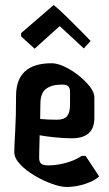

<svg xmlns="http://www.w3.org/2000/svg" viewBox="-20 -752 434 765"><path d="M246 -7Q222 -7 187 -19.5Q152 -32 117.5 -52.5Q83 -73 60 -97.5Q37 -122 37 -146Q37 -170 40.5 -229Q44 -288 44 -370Q44 -500 186 -500Q208 -500 237 -486.5Q266 -473 293 -451.5Q320 -430 338 -407Q356 -384 356 -364V-282Q356 -201 266 -201Q238 -201 202 -204.5Q166 -208 138 -213Q137 -180 136.5 -153.5Q136 -127 136 -123Q136 -107 144 -100Q152 -93 173 -93Q204 -93 240.5 -102.5Q277 -112 306 -131H321L375 -49Q356 -31 318.5 -19Q281 -7 246 -7ZM141 -338Q141 -330 140.5 -314Q140 -298 140 -278Q169 -275 207 -275Q236 -275 247.5 -289.5Q259 -304 259 -334V-388Q259 -399 253 -407Q247 -415 227 -415Q187 -415 164 -398.5Q141 -382 141 -338ZM64 -620 194 -732Q214 -716 242.5 -688Q271 -660 298.5 -632.5Q326 -605 341 -589L314 -559L218 -648L118 -558L64 -607Z"/></svg>

Font: Jaini
Style: Regular
Weight: 400
Designer: Maithili Shingre, Girish Dalvi (Devanagari), Taresh Vohra (Latin)
Foundry: Ek Type
Version: Version 2.000; ttfautohint (v1.8.4.7-5d5b)